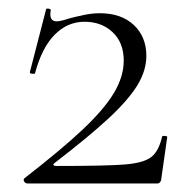

<svg xmlns="http://www.w3.org/2000/svg" viewBox="-20 -430 442 450"><path d="M270 -288Q270 -330 244 -354.5Q218 -379 178 -379Q138 -379 108 -348.5Q78 -318 62 -258Q62 -257 58 -257Q49 -257 50 -261L88 -408Q88 -410 92 -410Q95 -410 97.5 -408.5Q100 -407 99 -406Q98 -402 98 -396Q98 -380 113 -380Q122 -380 143 -387Q158 -391 177 -395Q196 -399 214 -399Q264 -399 293.5 -371.5Q323 -344 323 -299Q323 -265 302.5 -231Q282 -197 236 -154Q190 -111 108 -48Q104 -45 105.5 -43Q107 -41 112 -41Q229 -41 272.5 -44.5Q316 -48 334 -61.5Q352 -75 360 -110Q361 -112 366.5 -111.5Q372 -111 372 -109L358 -11Q358 -7 355.5 -3.5Q353 0 349 0H44Q40 0 37 -4Q34 -8 37 -12Q126 -81 175.5 -128Q225 -175 247.5 -213Q270 -251 270 -288Z"/></svg>

Font: Cormorant Garamond Light
Style: Regular
Weight: 300
Designer: Christian Thalmann (Catharsis Fonts)
Version: Version 3.000